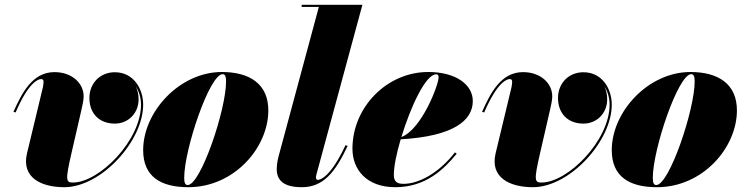

<svg xmlns="http://www.w3.org/2000/svg" viewBox="-20 -770 3113 800"><path d="M277.5 -130.5 319.5 -313C324.5 -334 328.5 -354.5 328.5 -369C328.5 -422 281 -469.5 207 -469.5C113 -469.5 70 -379 36 -304L45 -301.5C99.5 -428.5 140 -440.5 151 -440.5C159 -440.5 161.5 -436.5 161.5 -429C161.5 -424 160 -413.5 159 -407.5L92.5 -131C68.5 -30 151.5 10 248 10C401 10 576.5 -181.5 576.5 -334C576.5 -400 536.5 -469 458.5 -469C396.5 -469 352.5 -422.5 352.5 -362C352.5 -297 393.5 -255 458.5 -255C515 -255 557.5 -299 557.5 -356C557.5 -375.5 553.5 -394 546 -410C560 -388 567.5 -361 567.5 -334C567.5 -184 393 -9.5 284 -9.5C255 -9.5 251.5 -17.5 277.5 -130.5Z M765 10C956 10 1098 -155 1098 -310C1098 -420 1020.5 -470 904.5 -470C728.5 -470 576.5 -304.5 576.5 -144.5C576.5 -34.5 649 10 765 10ZM762 1C751 1 747.5 -10 747.5 -29C747.5 -148 853.5 -461 907.5 -461C918.5 -461 922 -450 922 -431C922 -312 816 1 762 1Z M1428.5 -162 1419.5 -165C1359 -34.5 1315.5 -20.5 1304.5 -20.5C1299.5 -20.5 1296.5 -24 1296.5 -30C1296.5 -34.5 1297.5 -39.5 1299 -45L1490 -750H1237V-741H1308.5L1143 -127C1140 -115.5 1133 -91 1133 -66C1133 -19.5 1160.5 10 1237.5 10C1328 10 1377 -53 1428.5 -162Z M1621 -41.5C1621 -75.5 1632 -130.5 1649.5 -189.5C1867 -202 1950 -266.5 1950 -349C1950 -416.5 1881 -470 1764 -470C1593.5 -470 1448.5 -325 1448.5 -150C1448.5 -65 1506 10 1627 10C1753.5 10 1829 -64 1883 -129.5L1875.5 -135C1806 -46 1722.5 -4 1661.5 -4C1635 -4 1621 -12.5 1621 -41.5ZM1797.5 -460.5C1805.5 -460.5 1807.5 -455.5 1807.5 -447.5C1807.5 -416.5 1737 -231 1652.5 -199C1690 -322.5 1753 -460.5 1797.5 -460.5Z M2230 -130.5 2272 -313C2277 -334 2281 -354.5 2281 -369C2281 -422 2233.5 -469.5 2159.5 -469.5C2065.5 -469.5 2022.5 -379 1988.5 -304L1997.5 -301.5C2052 -428.5 2092.5 -440.5 2103.5 -440.5C2111.5 -440.5 2114 -436.5 2114 -429C2114 -424 2112.5 -413.5 2111.5 -407.5L2045 -131C2021 -30 2104 10 2200.5 10C2353.5 10 2529 -181.5 2529 -334C2529 -400 2489 -469 2411 -469C2349 -469 2305 -422.5 2305 -362C2305 -297 2346 -255 2411 -255C2467.5 -255 2510 -299 2510 -356C2510 -375.5 2506 -394 2498.5 -410C2512.5 -388 2520 -361 2520 -334C2520 -184 2345.5 -9.5 2236.5 -9.5C2207.5 -9.5 2204 -17.5 2230 -130.5Z M2717.5 10C2908.5 10 3050.5 -155 3050.5 -310C3050.5 -420 2973 -470 2857 -470C2681 -470 2529 -304.5 2529 -144.5C2529 -34.5 2601.5 10 2717.5 10ZM2714.5 1C2703.5 1 2700 -10 2700 -29C2700 -148 2806 -461 2860 -461C2871 -461 2874.5 -450 2874.5 -431C2874.5 -312 2768.5 1 2714.5 1Z"/></svg>

Font: Bodoni* 24pt Fatface
Style: Italic
Weight: 900
Italic angle: -13°
Version: Version 2.3